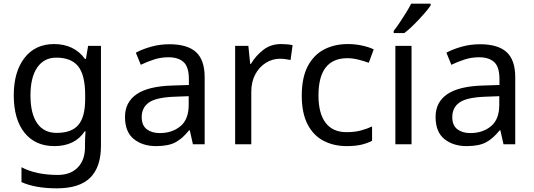

<svg xmlns="http://www.w3.org/2000/svg" viewBox="-20 -786 2908 1046"><path d="M275 -546Q328 -546 370.5 -526Q413 -506 443 -465H448L460 -536H530V9Q530 124 471.5 182Q413 240 290 240Q172 240 97 206V125Q176 167 295 167Q364 167 403.5 126.5Q443 86 443 16V-5Q443 -17 444 -39.5Q445 -62 446 -71H442Q388 10 276 10Q172 10 113.5 -63Q55 -136 55 -267Q55 -395 113.5 -470.5Q172 -546 275 -546ZM287 -472Q220 -472 183 -418.5Q146 -365 146 -266Q146 -167 182.5 -114.5Q219 -62 289 -62Q370 -62 407 -105.5Q444 -149 444 -246V-267Q444 -377 406 -424.5Q368 -472 287 -472Z M903 -545Q1001 -545 1048 -502Q1095 -459 1095 -365V0H1031L1014 -76H1010Q975 -32 936.5 -11Q898 10 830 10Q757 10 709 -28.5Q661 -67 661 -149Q661 -229 724 -272.5Q787 -316 918 -320L1009 -323V-355Q1009 -422 980 -448Q951 -474 898 -474Q856 -474 818 -461.5Q780 -449 747 -433L720 -499Q755 -518 803 -531.5Q851 -545 903 -545ZM929 -259Q829 -255 790.5 -227Q752 -199 752 -148Q752 -103 779.5 -82Q807 -61 850 -61Q918 -61 963 -98.5Q1008 -136 1008 -214V-262Z M1511 -546Q1526 -546 1543.5 -544.5Q1561 -543 1574 -540L1563 -459Q1550 -462 1534.5 -464Q1519 -466 1505 -466Q1464 -466 1428 -443.5Q1392 -421 1370.5 -380.5Q1349 -340 1349 -286V0H1261V-536H1333L1343 -438H1347Q1373 -482 1414 -514Q1455 -546 1511 -546Z M1869 10Q1798 10 1742.5 -19Q1687 -48 1655.5 -109Q1624 -170 1624 -265Q1624 -364 1657 -426Q1690 -488 1746.5 -517Q1803 -546 1875 -546Q1916 -546 1954 -537.5Q1992 -529 2016 -517L1989 -444Q1965 -453 1933 -461Q1901 -469 1873 -469Q1715 -469 1715 -266Q1715 -169 1753.5 -117.5Q1792 -66 1868 -66Q1912 -66 1945.5 -75Q1979 -84 2007 -97V-19Q1980 -5 1947.5 2.5Q1915 10 1869 10Z M2222 0H2134V-536H2222ZM2326 -756Q2314 -738 2289 -709.5Q2264 -681 2235.5 -652.5Q2207 -624 2183 -606H2125V-618Q2140 -637 2157.5 -663Q2175 -689 2192 -716.5Q2209 -744 2220 -766H2326Z M2595 -545Q2693 -545 2740 -502Q2787 -459 2787 -365V0H2723L2706 -76H2702Q2667 -32 2628.5 -11Q2590 10 2522 10Q2449 10 2401 -28.5Q2353 -67 2353 -149Q2353 -229 2416 -272.5Q2479 -316 2610 -320L2701 -323V-355Q2701 -422 2672 -448Q2643 -474 2590 -474Q2548 -474 2510 -461.5Q2472 -449 2439 -433L2412 -499Q2447 -518 2495 -531.5Q2543 -545 2595 -545ZM2621 -259Q2521 -255 2482.5 -227Q2444 -199 2444 -148Q2444 -103 2471.5 -82Q2499 -61 2542 -61Q2610 -61 2655 -98.5Q2700 -136 2700 -214V-262Z"/></svg>

Font: Noto Sans Meroitic
Style: Regular
Weight: 400
Designer: Monotype Design Team
Foundry: Monotype Imaging Inc.
Version: Version 2.002; ttfautohint (v1.8.4.7-5d5b)